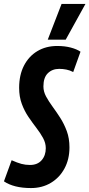

<svg xmlns="http://www.w3.org/2000/svg" viewBox="-47 -943 453 973"><path d="M361 -681 324 -578Q307 -587 289 -590.5Q271 -594 253 -594Q218 -594 195.5 -572Q173 -550 173 -505Q173 -479 186.5 -454Q200 -429 219.5 -402.5Q239 -376 258.5 -345.5Q278 -315 291.5 -278.5Q305 -242 305 -196Q305 -136 280 -89.5Q255 -43 211 -16.5Q167 10 110 10Q23 10 -27 -24L12 -131Q41 -118 61.5 -112.5Q82 -107 105 -107Q143 -107 164 -131Q185 -155 185 -192Q185 -218 171.5 -243Q158 -268 138 -294Q118 -320 97.5 -350Q77 -380 63.5 -416.5Q50 -453 50 -498Q50 -563 74.5 -610.5Q99 -658 142.5 -684Q186 -710 243 -710Q281 -710 311.5 -702Q342 -694 361 -681ZM195 -742 265 -923H386L286 -742Z"/></svg>

Font: Georama ExtraCondensed
Style: Bold Italic
Weight: 700
Width: 2
Italic angle: -9°
Designer: Jean-Baptiste Levee
Foundry: Production Type
Version: Version 1.000